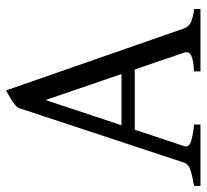

<svg xmlns="http://www.w3.org/2000/svg" viewBox="-44 -639 683 635"><g transform="rotate(-90 297.5 -321.5)"><path d="M370.1 -261.2 284.2 -512.2 200.7 -261.2ZM186 -217.3 131.8 -54.2Q127 -39.1 145 -32.2Q163.1 -25.4 203.1 -21V0H0V-21Q33.2 -26.9 52.7 -33.2Q72.3 -39.6 77.1 -54.2L258.8 -604Q270 -616.2 286.6 -626.2Q303.2 -636.2 315.9 -643.1L521 -54.2Q523.4 -47.4 527.8 -42Q532.2 -36.6 539.6 -32.7Q546.9 -28.8 558.1 -25.9Q569.3 -22.9 585 -21V0H378.9V-21Q417 -23.4 431.6 -30.8Q446.3 -38.1 440.9 -54.2L385.3 -217.3Z"/></g></svg>

Font: Gentium Basic
Style: Regular
Weight: 400
Designer: J. Victor Gaultney and Annie Olsen
Foundry: SIL International
Version: Version 1.100